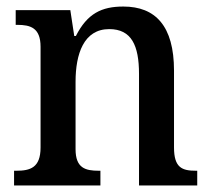

<svg xmlns="http://www.w3.org/2000/svg" viewBox="-20 -567 649 587"><path d="M23 0H287V-45H282C241 -45 211 -53 211 -111V-317C211 -402 236 -478 314 -478C382 -478 405 -428 405 -341V0H583V-45H579C537 -45 512 -54 512 -116V-351C512 -488 455 -547 357 -547C291 -547 247 -526 212 -457H207L195 -536H28V-491H33C73 -491 104 -482 104 -424V-116C104 -54 72 -45 30 -45H23Z"/></svg>

Font: Noto Serif Bengali SemiCondensed
Style: Regular
Weight: 400
Width: 4
Designer: Juan Bruce, Universal Thirst, Indian Type Foundry and the Monotype Design Team.
Foundry: Monotype Imaging Inc.
Version: Version 2.003